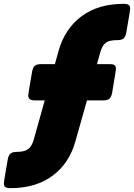

<svg xmlns="http://www.w3.org/2000/svg" viewBox="-126 -760 698 1000"><path d="M-72 220Q-95 220 -102 211Q-106 205 -106 194Q-106 187 -86 72Q-82 49 -71.5 40Q-61 31 -38 31Q1 31 20 17Q39 3 49 -30L107 -237H55Q21 -237 21 -263Q21 -269 41 -386Q45 -409 55.5 -417.5Q66 -426 88 -426H160L179 -495Q212 -611 299 -675.5Q386 -740 518 -740Q541 -740 548 -731Q552 -725 552 -714Q552 -707 532 -592Q528 -569 518 -560Q508 -551 485 -551Q445 -551 426.5 -538.5Q408 -526 397 -490L379 -426H444Q467 -426 472.5 -419Q478 -412 478 -401Q478 -394 458 -277Q454 -255 444 -246Q434 -237 411 -237H327L267 -25Q235 91 147.5 155.5Q60 220 -72 220Z"/></svg>

Font: YamahaIndonesia935. App Black
Style: Italic
Weight: 900
Italic angle: -10°
Designer: Dalton Maag Ltd
Foundry: Dalton Maag Ltd
Version: Version 1.002; January 01, 2024; Regular/Italic